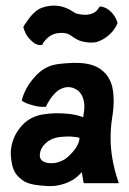

<svg xmlns="http://www.w3.org/2000/svg" viewBox="-20 -645 457 678"><path d="M399 0Q401 2 397 2H277L275 0L269 -37L263 -31Q243 -9 211 2.5Q179 14 148 12Q116 10 100 7Q73 2 59 -9Q37 -25 29 -44Q20 -64 18 -101Q18 -152 50 -193Q81 -233 132 -241Q175 -248 222 -243Q251 -240 274 -231Q275 -236 275 -240Q281 -271 275 -292Q268 -320 246 -331Q225 -342 202 -334Q168 -322 142 -268H141Q118 -266 93 -274Q70 -280 58 -289L57 -290V-291Q68 -336 106 -377Q132 -405 166 -415Q188 -421 240 -423Q288 -424 319 -410Q379 -381 381 -302Q383 -271 376 -229Q369 -185 371 -136Q375 -68 399 0ZM226 -97Q259 -129 261 -158Q255 -161 229 -163Q196 -163 179 -159Q157 -154 140.5 -138.5Q124 -123 121 -103Q118 -84 132 -75.5Q146 -67 169 -69Q183 -70 198 -77Q211 -82 226 -97ZM88 -504Q73 -518 66 -538Q62 -547 63 -551Q64 -554 72 -565Q101 -609 129 -618Q179 -635 224 -612Q225 -612 231 -608Q237 -604 244 -600Q251 -596 255 -596Q272 -592 288 -593Q312 -596 323 -609Q325 -611 328 -616Q331 -621 333 -622Q337 -623 345 -620Q362 -615 376 -599Q390 -583 395 -564V-563Q385 -539 364.5 -521Q344 -503 319 -496Q297 -492 269 -499Q253 -503 231 -519Q213 -532 185 -528Q159 -525 140 -503L132 -493Q132 -490 129 -487Q124 -485 118 -486Q103 -488 88 -504Z"/></svg>

Font: Tovari Sans
Style: Bold
Weight: 700
Designer: Verneri Kontto, Denis Ignatov
Foundry: Verneri Kontto
Version: Version 1.10 May 7, 2019